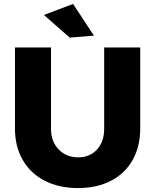

<svg xmlns="http://www.w3.org/2000/svg" viewBox="-20 -942 789 975"><path d="M377 -143Q436 -143 472.5 -182.5Q509 -222 509 -289V-701H692V-289Q692 -198 653.5 -129.5Q615 -61 543.5 -24Q472 13 376 13Q280 13 207.5 -24Q135 -61 95.5 -129.5Q56 -198 56 -289V-701H239V-289Q239 -223 278 -183Q317 -143 377 -143ZM351 -922 457 -761 334 -751 203 -866Z"/></svg>

Font: Gontserrat
Style: Bold
Weight: 700
Designer: Julieta Ulanovsky
Foundry: Julieta Ulanovsky
Version: Version 6.001